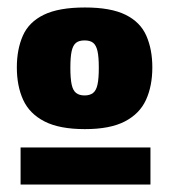

<svg xmlns="http://www.w3.org/2000/svg" viewBox="-20 -707 455 513"><path d="M35 -214V-313H382V-214ZM25 -527Q25 -575 41 -611.5Q57 -648 97 -667.5Q137 -687 207 -687Q276 -687 315.5 -667.5Q355 -648 371 -611.5Q387 -575 387 -527Q387 -477 370 -440Q353 -403 313.5 -382.5Q274 -362 207 -362Q139 -362 99 -382.5Q59 -403 42 -440Q25 -477 25 -527ZM168 -526Q168 -497 171.5 -481Q175 -465 183.5 -458.5Q192 -452 206 -452Q220 -452 228.5 -458.5Q237 -465 240.5 -481Q244 -497 244 -526Q244 -555 240.5 -570.5Q237 -586 229 -592.5Q221 -599 206 -599Q191 -599 183 -592.5Q175 -586 171.5 -570.5Q168 -555 168 -526Z"/></svg>

Font: Georama ExtraCondensed Thin ExtraBold
Style: Regular
Weight: 800
Version: Version 1.001